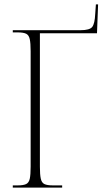

<svg xmlns="http://www.w3.org/2000/svg" viewBox="-20 -851 489 871"><path d="M38 0V-10H61Q86 -10 98.5 -16Q111 -22 115 -40Q119 -58 119 -95V-619Q119 -655 115 -673.5Q111 -692 98.5 -698Q86 -704 61 -704H38V-714H345Q387 -714 398.5 -729Q410 -744 412 -788L415 -831H425L420 -700H161V-95Q161 -59 165 -40.5Q169 -22 181.5 -16Q194 -10 219 -10H262V0Z"/></svg>

Font: Noto Serif Display Condensed ExtraLight
Style: Regular
Weight: 200
Width: 3
Designer: Monotype Design Team
Foundry: Monotype Imaging Inc.
Version: Version 2.009